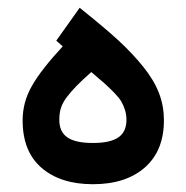

<svg xmlns="http://www.w3.org/2000/svg" viewBox="-20 -475 477 493"><path d="M218.8 -107.9C157.7 -107.9 132.3 -127 132.3 -167.5C132.3 -189 136.7 -206.1 151.9 -226.1C167 -245.6 181.6 -260.7 214.4 -290C229.5 -277.3 240.7 -267.6 249 -260.3C257.3 -252.9 265.6 -244.6 273.9 -236.3C282.2 -227.5 288.6 -219.7 292 -213.4C299.3 -200.2 304.7 -185.1 304.7 -167.5C304.7 -128.4 280.8 -107.9 218.8 -107.9ZM184.6 -455.1 124.5 -370.6 141.1 -356C104 -315.9 77.6 -282.2 62 -254.4C45.9 -226.6 38.1 -196.8 38.1 -166C38.1 -112.8 54.2 -71.8 86.9 -43.9C119.1 -16.1 163.1 -2 218.8 -2C275.4 -2 319.8 -16.6 352.5 -45.4C384.8 -74.2 400.9 -114.3 400.9 -166C400.9 -214.4 385.3 -256.8 348.1 -303.2C329.6 -326.2 308.1 -349.1 284.2 -371.1C260.3 -393.1 229.5 -418.9 192.4 -448.7Z"/></svg>

Font: Samim Medium
Style: Regular
Weight: 500
Foundry: DejaVu fonts team - Redesigned by Saber Rastikerdar
Version: Version 4.0.5